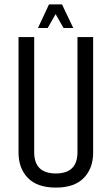

<svg xmlns="http://www.w3.org/2000/svg" viewBox="-20 -840 506 870"><path d="M331 -672H402V-148Q402 -77 359.5 -33.5Q317 10 233 10Q149 10 106.5 -33.5Q64 -77 64 -148V-672H135V-150Q135 -54 233 -54Q331 -54 331 -150ZM232 -776 196 -713H152L202 -820H261L312 -713H268Z"/></svg>

Font: Khand
Style: Regular
Weight: 400
Designer: Devanagari: Sanchit Sawaria, Jyotish Sonowal; Latin: Satya Rajpurohit
Foundry: Indian Type Foundry
Version: Version 1.101;PS 1.0;hotconv 1.0.78;makeotf.lib2.5.61930; tt